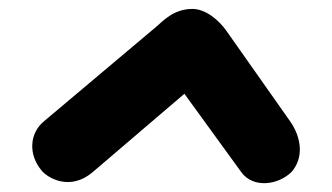

<svg xmlns="http://www.w3.org/2000/svg" viewBox="-20 -589 743 430"><path d="M411 -569C441 -569 471 -543 487 -520L630 -317C655 -281 661 -236 633 -204C604 -175 547 -166 520 -204L393 -379L187 -203C137 -161 88 -190 74 -206C41 -245 48 -292 78 -317L331 -530C347 -544 370 -569 411 -569Z"/></svg>

Font: SN Pro Black
Style: Italic
Weight: 900
Italic angle: -9°
Designer: Tobias Whetton
Foundry: Supernotes
Version: Version 1.001;Glyphs 3.2 (3249)